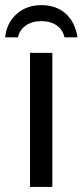

<svg xmlns="http://www.w3.org/2000/svg" viewBox="-23 -736 325 756"><path d="M183.1 0H95.2V-527.8H183.1ZM282.2 -588.9H231Q224.6 -618.7 200.4 -635.7Q176.3 -652.8 140.1 -652.8Q103.5 -652.8 78.6 -635.5Q53.7 -618.2 47.9 -588.9H-2.9Q3.4 -646.5 42.7 -681.2Q82 -715.8 140.1 -715.8Q198.2 -715.8 235.6 -682.4Q272.9 -648.9 282.2 -588.9Z"/></svg>

Font: Libra Sans Modern
Style: Regular
Weight: 400
Foundry: Stefan Peev, Context Ltd
Version: Version 1.000